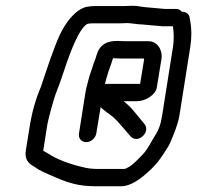

<svg xmlns="http://www.w3.org/2000/svg" viewBox="-20 -647 684 666"><path d="M580 -484 542 -244C538 -217 530 -196 521 -182C506 -159 493 -129 473 -109C463 -99 440 -74 427 -68C421 -65 416 -61 411 -61H320C298 -61 285 -63 268 -67C217 -79 176 -95 146 -115C141 -118 136 -121 130 -124L144 -214C146 -226 164 -300 178 -334C190 -364 198 -390 211 -428C239 -508 263 -554 283 -564C286 -565 291 -566 300 -566H399C405 -566 412 -567 421 -567C434 -567 458 -562 475 -562L542 -556H580C583 -532 584 -508 580 -484ZM485 -622C481 -622 471 -624 456 -626C446 -628 419 -626 408 -626H309C300 -626 292 -625 285 -624C262 -621 239 -604 215 -573L203 -555C186 -529 163 -471 134 -382C129 -368 125 -355 122 -346C104 -304 90 -256 82 -202L70 -128C67 -112 69 -100 74 -91C83 -75 96 -72 109 -62C114 -58 134 -48 172 -32C218 -12 255 -1 310 -1H401C432 -1 463 -25 477 -36C522 -73 536 -95 563 -138C573 -154 597 -214 602 -244L640 -484C645 -516 645 -546 640 -574L638 -585C637 -597 626 -607 611 -606C605 -613 599 -616 591 -616H552ZM400 -444H479L480 -442L466 -356H351C350 -356 347 -356 344 -355L349 -375C358 -407 365 -421 372 -445C379 -445 392 -444 400 -444ZM279 -154C295 -154 311 -167 314 -184L329 -275C363 -245 367 -251 400 -212L433 -174C438 -168 445 -165 453 -165C475 -165 499 -195 481 -217L438 -269C432 -276 422 -285 409 -296H455C485 -296 520 -318 524 -344L540 -442C545 -472 527 -504 495 -504H410C405 -504 398 -505 389 -505C350 -506 325 -491 315 -456C313 -450 312 -444 309 -438C304 -426 295 -395 290 -382L285 -363C280 -345 277 -332 276 -324L254 -184C251 -167 263 -154 279 -154Z"/></svg>

Font: Squarish
Style: It
Weight: 400
Foundry: Cannot Into Space Fonts
Version: Version 0.272